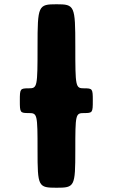

<svg xmlns="http://www.w3.org/2000/svg" viewBox="-20 -880 528 900"><path d="M156 -175C156 -5 159 0 245 0C330 0 333 -5 333 -175C333 -345 334 -350 374 -350C414 -350 415 -352 415 -408C415 -464 414 -466 374 -466C334 -466 333 -472 333 -663C333 -854 330 -860 245 -860C159 -860 156 -854 156 -663C156 -472 155 -466 115 -466C74 -466 73 -464 73 -408C73 -352 74 -350 115 -350C155 -350 156 -345 156 -175Z"/></svg>

Font: Hussar Print
Style: Bold
Weight: 700
Foundry: Cannot Into Space Fonts
Version: Version 2.00